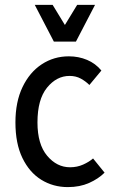

<svg xmlns="http://www.w3.org/2000/svg" viewBox="-20 -754 478 784"><path d="M43 -254Q43 -338 72 -398.5Q101 -459 150.5 -491.5Q200 -524 261 -524Q301 -524 335.5 -509.5Q370 -495 394 -466L345 -407Q330 -422 310 -433Q290 -444 264 -444Q211 -444 172 -396Q133 -348 133 -254Q133 -165 172.5 -118Q212 -71 266 -71Q295 -71 319.5 -82Q344 -93 360 -107L407 -49Q382 -24 344 -7Q306 10 257 10Q197 10 148.5 -20Q100 -50 71.5 -109Q43 -168 43 -254ZM368 -734 290 -584H200L122 -734H195L245 -652L295 -734Z"/></svg>

Font: Radio Canada Condensed
Style: Regular
Weight: 400
Width: 3
Designer: Charles Daoud, Etienne Aubert Bonn, Alexandre Saumier Demers, Jacques Le Bailly
Foundry: Radio-Canada
Version: Version 2.104; ttfautohint (v1.8.4.7-5d5b);gftools[0.9.28.de